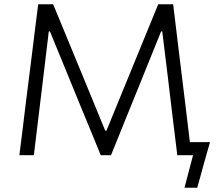

<svg xmlns="http://www.w3.org/2000/svg" viewBox="-20 -733 1037 907"><path d="M71.5 0Q79 -58 86 -115Q93 -172 101 -238.5L130.5 -473Q138.5 -538.5 145.5 -594.5Q152.5 -650.5 160.5 -713H231Q264 -633 295 -558Q326 -483 356.5 -409L477 -116H483L603 -409Q633.5 -483.5 664 -558Q694.5 -632.5 727.5 -713H798Q805.5 -651.5 812.2 -595.2Q819 -539 827 -473L856 -236.5Q867.5 -143 877 -61.5H972Q964 -33.5 956.2 -6Q948.5 21.5 941 48Q934 74.5 926.5 101Q919 127.5 911.5 154H851.5L892 0H817.5Q805 -100 794.2 -190.5Q783.5 -281 774 -359.5L746.5 -584.5H741L643 -342Q607 -253.5 571.2 -165Q535.5 -76.5 504.5 0H456Q436.5 -48 412.8 -105.2Q389 -162.5 364.2 -222.8Q339.5 -283 316 -340.5L216 -584.5H210.5L183.5 -359.5Q174 -281 163 -190.5Q152 -100 140 0Z"/></svg>

Font: Commissioner Light
Style: Regular
Weight: 300
Designer: Kostas Bartsokas
Foundry: Kostas Bartsokas
Version: Version 1.000; ttfautohint (v1.8.3)